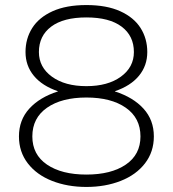

<svg xmlns="http://www.w3.org/2000/svg" viewBox="-20 -730 684 760"><path d="M55 -190Q55 -255 96 -300Q137 -345 209 -368V-369Q147 -390 114 -430Q81 -470 81 -524Q81 -577 107.5 -619Q134 -661 188 -685.5Q242 -710 322 -710Q402 -710 456 -685.5Q510 -661 536.5 -619Q563 -577 563 -524Q563 -470 530 -430Q497 -390 435 -369V-368Q507 -345 548 -300Q589 -255 589 -190Q589 -129 554 -83.5Q519 -38 458 -14Q397 10 322 10Q247 10 186 -14Q125 -38 90 -83.5Q55 -129 55 -190ZM510 -524Q510 -588 461.5 -624.5Q413 -661 322 -661Q231 -661 182.5 -624.5Q134 -588 134 -524Q134 -464 185.5 -426.5Q237 -389 322 -389Q407 -389 458.5 -426.5Q510 -464 510 -524ZM536 -190Q536 -263 478 -303.5Q420 -344 322 -344Q224 -344 166 -303.5Q108 -263 108 -190Q108 -118 166 -78.5Q224 -39 322 -39Q420 -39 478 -78.5Q536 -118 536 -190Z"/></svg>

Font: Kodchasan ExtraLight
Style: Regular
Weight: 275
Version: Version 1.000; ttfautohint (v1.6)